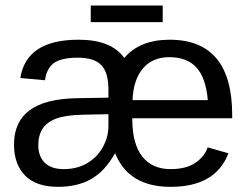

<svg xmlns="http://www.w3.org/2000/svg" viewBox="-20 -686 929 715"><path d="M472.7 -245.6V-237.3Q473.6 -148.9 510.3 -102.5Q546.9 -56.2 615.2 -56.2Q672.4 -56.2 706.8 -79.1Q741.2 -102.1 753.4 -137.2L830.6 -115.2Q783.2 9.8 615.2 9.8Q458.5 9.8 408.7 -115.7Q370.1 -47.4 318.8 -18.8Q267.6 9.8 196.3 9.8Q114.7 9.8 73.5 -32.2Q32.2 -74.2 32.2 -147.5Q32.2 -232.4 90.3 -275.4Q148.4 -318.4 266.6 -320.3L383.8 -322.3V-351.1Q383.8 -417 356.7 -444.1Q329.6 -471.2 270.5 -471.2Q209 -471.2 181.4 -451.7Q153.8 -432.1 147.5 -387.2L55.7 -395.5Q78.1 -538.1 272.5 -538.1Q394.5 -538.1 442.9 -470.2Q500.5 -538.1 611.8 -538.1Q844.7 -538.1 844.7 -257.3V-245.6ZM383.8 -260.7 288.6 -258.8Q223.6 -257.3 189.2 -244.4Q154.8 -231.4 138.7 -206.8Q122.6 -182.1 122.6 -146Q122.6 -103.5 147 -79.8Q171.4 -56.2 216.8 -56.2Q266.6 -56.2 304 -77.9Q341.3 -99.6 362.5 -137.5Q383.8 -175.3 383.8 -217.3ZM753.9 -313Q746.6 -396.5 711.4 -434.8Q676.3 -473.1 610.4 -473.1Q548.3 -473.1 512.5 -431.4Q476.6 -389.6 473.6 -313ZM585.9 -603.5H317.9V-665.5H585.9Z"/></svg>

Font: Arial
Style: Regular
Weight: 400
Designer: Steve Matteson
Foundry: Ascender Corporation
Version: Version 2.00.3